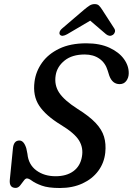

<svg xmlns="http://www.w3.org/2000/svg" viewBox="-20 -930 665 962"><path d="M280 12Q221.5 12 189 0Q156.5 -12 140.5 -24Q124.5 -36 115 -36Q107 -36 98.8 -24.2Q90.5 -12.5 80.8 -0.5Q71 11.5 58.5 11.5Q26 11.5 29 -27.5L44.5 -183.5Q47.5 -226 77 -226Q100 -226 112 -186L117.5 -159Q122.5 -105.5 162 -76.2Q201.5 -47 258.5 -47Q313.5 -47 348 -72.5Q382.5 -98 390.5 -145Q398.5 -189.5 376 -226.2Q353.5 -263 285 -304.5Q209.5 -350.5 176.5 -400.2Q143.5 -450 153 -521Q159.5 -572 190.5 -615.8Q221.5 -659.5 277 -686.2Q332.5 -713 412.5 -713Q480.5 -713 528.5 -690.8Q576.5 -668.5 601.2 -634Q626 -599.5 625 -561.5Q624.5 -540 612.5 -524.2Q600.5 -508.5 579.5 -508.5Q543 -508.5 527.5 -551L519.5 -576.5Q508 -615 478 -636Q448 -657 404.5 -657Q341.5 -657 303.8 -626.8Q266 -596.5 259 -553Q251 -504 276.5 -465.5Q302 -427 368.5 -384.5Q427 -348 458.8 -314.5Q490.5 -281 501.2 -245.2Q512 -209.5 507.5 -165.5Q502 -113.5 472.2 -73.5Q442.5 -33.5 393.2 -10.8Q344 12 280 12ZM316.5 -758.5Q291 -744.5 281 -755.5Q276.5 -760 278.5 -769Q280.5 -778 291.5 -787.5L402 -882Q417 -894.5 428.5 -902Q440 -909.5 454.5 -909.5Q468.5 -909.5 476 -902Q483.5 -894.5 491.5 -882L552.5 -787.5Q558.5 -778 555.5 -769Q552.5 -760 546 -755.5Q529.5 -744.5 511.5 -758.5L432 -826.5Z"/></svg>

Font: Fraunces 9pt SuperSoft
Style: Italic
Weight: 400
Italic angle: -16°
Version: Version 1.000;[b76b70a41]